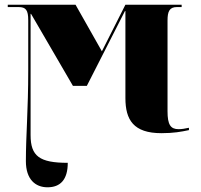

<svg xmlns="http://www.w3.org/2000/svg" viewBox="-20 -556 853 816"><path d="M182 240C236 240 268 208 268 136C148 136 110 108 110 18V-497H112L290 -191H349L511 -509H513V-139C513 -47 547 10 666 10C718 10 750 4 783 -3V-13C766 -9 751 -7 739 -7C705 -7 692 -26 692 -83V-469C692 -507 700 -526 732 -526H752V-536H513L413 -338L301 -536H13V-526H59C90 -526 100 -513 100 -470V-257C100 -88 90 19 90 129C90 206 130 240 182 240Z"/></svg>

Font: Noto Serif Display Black
Style: Regular
Weight: 900
Designer: Monotype Design Team
Foundry: Monotype Imaging Inc.
Version: Version 2.009